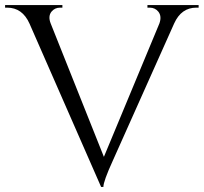

<svg xmlns="http://www.w3.org/2000/svg" viewBox="-31 -720 800 754"><path d="M749 -700V-690H740Q681 -690 653 -628L412 -89Q375 -8 375 14H366L85 -627Q57 -690 -3 -690H-11V-700H214V-690H205Q184 -690 171 -674Q157 -656 168 -628L377 -104L595 -628Q605 -656 591 -674Q578 -690 557 -690H548V-700Z"/></svg>

Font: Cinzel(RUS BY LYAJKA)
Style: Regular
Weight: 400
Designer: Natanael Gama
Version: Version 1.001;PS 001.001;hotconv 1.0.56;makeotf.lib2.0.21325